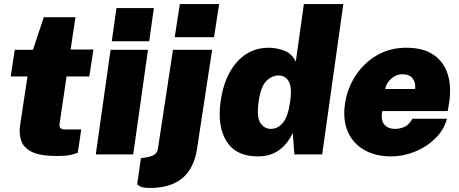

<svg xmlns="http://www.w3.org/2000/svg" viewBox="-20 -763 2268 949"><path d="M259.5 8Q178.5 8 137.8 -12.2Q97 -32.5 85.2 -66.5Q73.5 -100.5 79 -142L116 -385H33L53 -517H143L196.5 -678H353L329 -518H441.5L421.5 -385H309L274.5 -151Q272 -134 280.2 -128.5Q288.5 -123 301.5 -123H381.5L364.5 -8Q353 -3 329.5 2.5Q306 8 259.5 8Z M532.5 -559 555.5 -723H740.5L717.5 -559ZM453.5 0 526.5 -517H711.5L638.5 0Z M843.5 -579 869 -743H1063L1038 -579ZM722 166Q684 166 671 157.5Q658 149 658 149L676.5 19L708 14Q736.5 8 747.5 -2.2Q758.5 -12.5 760.5 -28L835 -517H1028.5L954 -28Q925 166 722 166Z M1254 10Q1147 10 1100 -64.2Q1053 -138.5 1070.5 -262Q1087.5 -384.5 1150.5 -455.8Q1213.5 -527 1308.5 -527Q1347 -527 1385.2 -512.5Q1423.5 -498 1442 -458L1482 -743H1677L1572.5 0H1435L1427 -106Q1402 -52 1359.5 -21Q1317 10 1254 10ZM1319 -126Q1353 -126 1378.2 -155.8Q1403.5 -185.5 1414.5 -262Q1424 -331 1407.2 -360.5Q1390.5 -390 1356.5 -390Q1323.5 -390 1296 -362Q1268.5 -334 1258.5 -262Q1247.5 -185.5 1266.8 -155.8Q1286 -126 1319 -126Z M1914.5 10Q1834.5 10 1778.8 -22.8Q1723 -55.5 1698.2 -114.5Q1673.5 -173.5 1685.5 -252Q1696.5 -326 1737 -388.5Q1777.5 -451 1841.8 -489Q1906 -527 1988 -527Q2072.5 -527 2123.2 -492Q2174 -457 2193 -396.2Q2212 -335.5 2200.5 -259L2193 -214H1869.5Q1861 -167.5 1880 -146.8Q1899 -126 1930.5 -126Q1957 -126 1979.5 -136Q2002 -146 2018.5 -176H2189.5Q2173 -118.5 2129.5 -76.8Q2086 -35 2029 -12.5Q1972 10 1914.5 10ZM1884 -323H2031.5Q2036 -352.5 2020.5 -374.2Q2005 -396 1968 -396Q1938.5 -396 1913.8 -374.2Q1889 -352.5 1884 -323Z"/></svg>

Font: Public Sans Black
Style: Italic
Weight: 900
Italic angle: -8°
Designer: The Public Sans project authors (U.S. Web Design System). Libre Franklin designed by Pablo Impallari and Rodrigo Fuenzal
Version: Version 1.007; ttfautohint (v1.8.1) -l 8 -r 50 -G 200 -x 14 